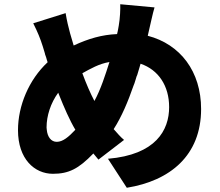

<svg xmlns="http://www.w3.org/2000/svg" viewBox="-20 -823 1040 907"><path d="M930 -308C930 -485 832 -614 678 -654C679 -659 681 -669 683 -676C690 -704 701 -759 710 -788L548 -803C549 -779 547 -736 541 -702C540 -697 539 -691 538 -685L536 -675C535 -671 534 -666 533 -662C462 -659 399 -641 328 -608C323 -626 316 -649 311 -666C303 -696 296 -724 290 -761L137 -713C158 -671 170 -642 182 -604C184 -596 187 -588 189 -581L192 -571C192 -570 193 -568 193 -566L198 -552C200 -545 202 -537 205 -529C116 -446 65 -323 65 -208C65 -72 143 -2 230 -2C304 -2 351 -25 421 -98C429 -88 436 -80 445 -69L566 -162C549 -176 534 -194 517 -213C555 -272 585 -344 611 -419L615 -429C617 -435 619 -442 621 -448L624 -458C625 -461 626 -465 628 -468L631 -478L634 -488C637 -499 641 -510 644 -522C729 -493 779 -417 779 -317C779 -208 716 -92 490 -73L579 64C784 31 930 -89 930 -308ZM369 -477C407 -498 448 -522 497 -530C478 -470 456 -401 426 -346C407 -382 387 -428 369 -477ZM200 -222C200 -275 219 -336 255 -385L259 -375C283 -315 309 -255 336 -210C304 -176 277 -153 248 -153C221 -153 204 -177 201 -210L200 -220V-222Z"/></svg>

Font: Glow Sans SC Normal ExtraBold
Style: Regular
Weight: 800
Designer: Ryoko NISHIZUKA (kana, bopomofo & ideographs); Paul D. Hunt (Latin, Greek & Cyrillic); Sandoll Communications, Soo-young
Version: Version 0.93